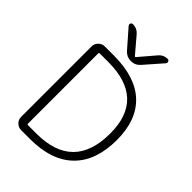

<svg xmlns="http://www.w3.org/2000/svg" viewBox="-270 -1092 1188 1188"><g transform="rotate(45 323.5 -498.5)"><path d="M550.8 -397.5Q550.8 -701.2 227.5 -701.2H154.3Q147.5 -701.2 147.5 -693.4V-80.1Q147.5 -73.2 154.3 -73.2H227.5Q550.8 -73.2 550.8 -397.5ZM608.4 -397.5Q608.4 -214.8 509.8 -118.2Q411.1 -21.5 224.6 -21.5H145.5Q122.1 -21.5 105 -38.6Q87.9 -55.7 87.9 -79.1V-696.3Q87.9 -719.7 105 -736.8Q122.1 -753.9 145.5 -753.9H224.6Q414.1 -753.9 511.2 -662.6Q608.4 -571.3 608.4 -397.5ZM418 -948.2Q440.4 -974.6 475.6 -974.6Q485.4 -974.6 489.3 -964.8Q491.2 -960.9 491.2 -958Q491.2 -953.1 487.3 -948.2L384.8 -831.1Q360.4 -803.7 323.7 -803.7Q287.1 -803.7 262.7 -831.1L160.2 -948.2Q156.2 -953.1 156.2 -958Q156.2 -961.9 157.2 -964.8Q162.1 -974.6 171.9 -974.6Q208 -974.6 231.4 -947.3L319.3 -843.8Q324.2 -837.9 329.1 -843.8Z"/></g></svg>

Font: Gen Jyuu Gothic Light
Style: Regular
Weight: 200
Designer: [Source Han Sans]
Ryoko NISHIZUKA  (kana & ideographs); Paul D. Hunt (Latin, Greek & Cyrillic); Wenlong ZHANG  (bopomofo
Version: Version 1.002.20150607